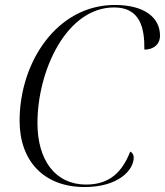

<svg xmlns="http://www.w3.org/2000/svg" viewBox="-20 -744 665 774"><path d="M321 10C457 10 519 -58 519 -109C519 -121 513 -129 505 -133C474 -54 425 0 327 0C204 0 131 -97 131 -248C131 -458 247 -714 440 -714C545 -714 563 -632 562 -544C600 -544 625 -566 625 -600C625 -675 560 -724 443 -724C210 -724 59 -494 59 -257C59 -95 157 10 321 10Z"/></svg>

Font: Noto Serif Display Light
Style: Italic
Weight: 300
Italic angle: -12°
Designer: Monotype Design Team
Foundry: Monotype Imaging Inc.
Version: Version 2.009